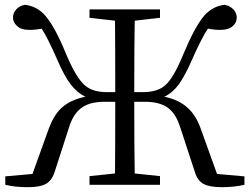

<svg xmlns="http://www.w3.org/2000/svg" viewBox="-20 -768 1037 798"><path d="M95 10Q42 10 2 0V-35L115 -45L183 -234Q203 -288 234 -318Q271 -353 335 -366Q301 -382 274 -417Q247 -452 217 -522Q177 -613 153 -649Q124 -643 98 -644Q67 -644 50 -661Q34 -675 34 -695Q34 -714 47.5 -729Q61 -744 84 -748Q135 -742 169 -702Q209 -656 257 -538Q297 -444 333 -413Q365 -385 425 -385H459Q459 -588 458 -682L352 -694V-729H645V-694L540 -682Q538 -590 538 -385H573Q634 -385 666 -413Q701 -443 740 -538Q789 -656 828 -702Q863 -742 913 -748Q936 -744 950 -729Q964 -714 964 -695Q964 -675 949 -661Q931 -644 900 -644Q874 -643 844 -649Q817 -608 779 -522Q748 -451 722.5 -416.5Q697 -382 663 -366Q726 -353 763 -317Q795 -287 814 -234L882 -45L996 -35V0Q954 10 902 10Q851 10 826 -3.5Q801 -17 790 -53L728 -242Q710 -298 675 -322Q641 -345 582 -345H538Q538 -142 540 -47L645 -36V0H352V-36L458 -47Q459 -140 459 -345H415Q355 -345 322 -322Q286 -298 268 -242L207 -53Q195 -17 170.5 -3.5Q146 10 95 10Z"/></svg>

Font: Cactus Classical Serif
Style: Regular
Weight: 400
Designer: Henry Chan (via Glyphwiki)、田海東、宇文滿月
Foundry: Moonlit Owen
Version: Version 1.000